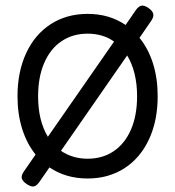

<svg xmlns="http://www.w3.org/2000/svg" viewBox="-20 -641 640 701"><path d="M555.7 -289.6Q555.7 -200.2 523.9 -132.1Q492.2 -64 434.1 -26.6Q376 10.7 299.8 10.7Q220.7 10.7 160.6 -29.8L123 24.4Q111.8 40 100.1 40Q91.3 40 77.1 30.8Q59.1 18.6 59.1 5.4Q59.1 -2.9 66.9 -14.6L109.9 -76.7Q78.1 -116.2 61 -170.4Q43.9 -224.6 43.9 -289.6Q43.9 -378.9 75.7 -447.3Q107.4 -515.6 165.5 -553Q223.6 -590.3 299.8 -590.3Q379.4 -590.3 438.5 -549.8L476.6 -605Q487.8 -620.6 500 -620.6Q509.3 -620.6 522.9 -611.3Q540 -599.1 540 -585.9Q540 -577.1 532.7 -565.9L489.3 -502.9Q521.5 -463.4 538.6 -409.2Q555.7 -355 555.7 -289.6ZM154.8 -141.6 396.5 -489.3Q356 -518.1 299.8 -518.1Q245.6 -518.1 204.6 -490.5Q163.6 -462.9 141.4 -411.1Q119.1 -359.4 119.1 -289.6Q119.1 -200.7 154.8 -141.6ZM480.5 -289.6Q480.5 -378.4 444.3 -438.5L202.6 -90.3Q245.1 -61.5 299.8 -61.5Q354.5 -61.5 395.3 -89.1Q436 -116.7 458.3 -168.2Q480.5 -219.7 480.5 -289.6Z"/></svg>

Font: Courier Prime Sans
Style: Regular
Weight: 400
Designer: Alan Dague-Greene
Foundry: Quote-Unquote Apps
Version: Version 3.020